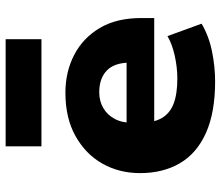

<svg xmlns="http://www.w3.org/2000/svg" viewBox="-71 -701 783 681"><g transform="rotate(-90 320.5 -360.5)"><path d="M372 11Q262 11 189.5 -21.5Q117 -54 82 -114Q47 -174 47 -255Q47 -329 80.5 -388.5Q114 -448 178 -484Q242 -520 332 -520Q406 -520 466 -489Q526 -458 561.5 -398.5Q597 -339 597 -251V-205H201V-303H447L439 -289Q439 -346 411 -373Q383 -400 334 -400Q302 -400 277.5 -385.5Q253 -371 239 -344.5Q225 -318 225 -279V-257Q225 -209 241.5 -179.5Q258 -150 292.5 -136.5Q327 -123 383 -123Q421 -123 462.5 -132Q504 -141 533 -158L577 -37Q533 -11 478.5 0Q424 11 372 11ZM142 -605V-732H522V-605Z"/></g></svg>

Font: Nunito Sans 6pt Black
Style: Regular
Weight: 900
Version: Version 3.101;gftools[0.9.27]